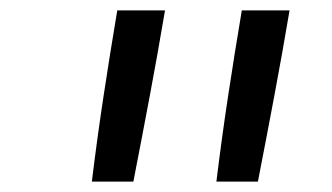

<svg xmlns="http://www.w3.org/2000/svg" viewBox="-20 -792 640 370"><path d="M397 -442Q407 -524 419.5 -606.5Q432 -689 446 -772H538Q524 -689 508.5 -606.5Q493 -524 477 -442ZM157 -442Q167 -524 179.5 -606.5Q192 -689 206 -772H298Q284 -689 268.5 -606.5Q253 -524 237 -442Z"/></svg>

Font: Iosevka Plex Etoile
Style: Italic
Weight: 400
Italic angle: -9°
Designer: Belleve Invis
Foundry: Belleve Invis
Version: Version 25.1.1; ttfautohint (v1.8.4)